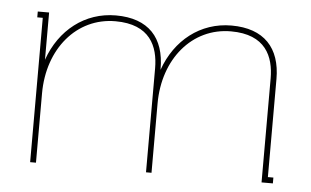

<svg xmlns="http://www.w3.org/2000/svg" viewBox="-41 -532 956 591"><g transform="rotate(5 437.5 -236.5)"><path d="M295 -473C199 -473 122 -412 89 -318V-464H54V-446H71V0H89V-214C89 -352 175 -455 295 -455C402 -455 429 -389 429 -321V0H446V-214C446 -352 532 -455 652 -455C759 -455 786 -389 786 -321V0H821V-18H804V-321C804 -417 753 -473 652 -473C556 -473 479 -412 446 -318V-321C446 -417 396 -473 295 -473Z"/></g></svg>

Font: Rawengulk
Style: Light
Weight: 300
Version: Version 0.9